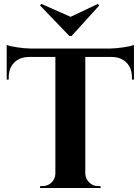

<svg xmlns="http://www.w3.org/2000/svg" viewBox="-20 -945 706 965"><path d="M339.8 -764.2H328.6L181.2 -917.5L188 -925.3L335 -860.4L471.7 -925.3L478.5 -917ZM132.3 -701.2H534.7Q565.4 -701.7 602.1 -707.3Q638.7 -712.9 653.3 -719.2V-544.9H643.1V-556.6Q643.1 -602.5 616 -630.1Q588.9 -657.7 543 -658.7H408.7V-72.3Q409.7 -46.4 428.2 -28.1Q446.8 -9.8 472.7 -9.8H485.4L485.8 0H181.6V-9.8H194.3Q220.2 -9.8 238.8 -27.6Q257.3 -45.4 258.3 -71.3V-658.7H124Q78.1 -657.7 51 -630.1Q23.9 -602.5 23.9 -556.6V-544.9H13.7V-719.2Q28.3 -712.9 64.9 -707.3Q101.6 -701.7 132.3 -701.2Z"/></svg>

Font: Cinzel Decorative Bold
Style: Regular
Weight: 700
Designer: Natanael Gama
Version: Version 1.001;PS 001.001;hotconv 1.0.56;makeotf.lib2.0.21325